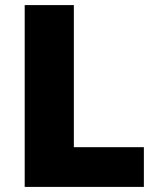

<svg xmlns="http://www.w3.org/2000/svg" viewBox="-20 -734 622 754"><path d="M77 0H545V-156H270V-714H77Z"/></svg>

Font: Noto Sans Malayalam Black
Style: Regular
Weight: 900
Designer: Jelle Bosma - Monotype Design Team
Foundry: Monotype Imaging Inc.
Version: Version 2.104